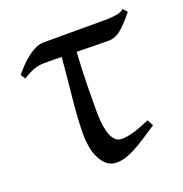

<svg xmlns="http://www.w3.org/2000/svg" viewBox="-95 -554 621 653"><g transform="rotate(-20 215.0 -227.0)"><path d="M378.9 -62Q351.1 -43.5 328.9 -29.1Q306.6 -14.6 287.8 -4.9Q269 4.9 252.7 10Q236.3 15.1 220.7 15.1Q200.2 15.1 186 3.7Q171.9 -7.8 162.6 -25.9Q153.3 -43.9 149.2 -66.7Q145 -89.4 145 -111.3Q145 -167.5 152.3 -237.5Q159.7 -307.6 166.5 -386.7Q154.3 -386.7 143.6 -387Q132.8 -387.2 124 -387.2H104Q84 -387.2 66.7 -381.1Q49.3 -375 24.9 -359.9L14.6 -377Q26.4 -391.1 39.6 -404.8Q52.7 -418.5 66.9 -429.4Q81.1 -440.4 96.2 -447.3Q111.3 -454.1 127 -454.1H345.7Q370.1 -454.1 387.9 -456.8Q405.8 -459.5 417 -468.8L430.2 -454.1Q405.3 -422.4 383.1 -403.1Q360.8 -383.8 335.4 -383.8Q314.5 -383.8 283.4 -384.3Q252.4 -384.8 220.2 -385.7Q216.3 -321.3 215.3 -269Q214.4 -216.8 214.4 -175.3Q214.4 -159.7 215.8 -138.7Q217.3 -117.7 222.2 -99.1Q227.1 -80.6 236.8 -67.6Q246.6 -54.7 263.7 -54.7Q272.9 -54.7 283 -56.2Q293 -57.6 305.2 -61Q317.4 -64.5 332.5 -70.1Q347.7 -75.7 367.2 -84Z"/></g></svg>

Font: Akkhara
Style: Regular
Weight: 400
Designer: J. Victor Gaultney
Version: Version 1.00 June 13, 2006, initial release